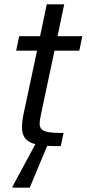

<svg xmlns="http://www.w3.org/2000/svg" viewBox="-20 -678 402 891"><path d="M172 -156 233 -443H348L362 -510H247L278 -658H197L166 -510H69L55 -443H152L91 -157C85 -129 82 -107 82 -89C82 -42 102 -20 144 -9L38 188V193H118L199 -1C218 0 239 0 262 0L275 -61C195 -61 164 -67 164 -105C164 -116 169 -143 172 -156Z"/></svg>

Font: Saira UNSAM
Style: Italic
Weight: 400
Italic angle: -12°
Designer: Hector Gatti with collaboration of the Omnibus-Type team
Foundry: Omnibus-Type
Version: Version 0.072;PS 000.072;hotconv 1.0.88;makeotf.lib2.5.64775